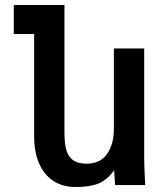

<svg xmlns="http://www.w3.org/2000/svg" viewBox="-20 -745 640 773"><path d="M117.5 -196V-608H35.5V-725H239.5V-211Q239.5 -171 246.2 -144Q253 -117 272.5 -101.5Q292 -86 328.5 -86Q384 -86 411.2 -125.5Q438.5 -165 438.5 -227V-550H560.5V-119Q560.5 -87.5 562.5 -43.5Q563.5 -28.5 564.5 0H443.5L439.5 -59Q411 -20.5 376.5 -6.2Q342 8 284.5 8Q233 8 195.5 -16.2Q158 -40.5 137.8 -86.2Q117.5 -132 117.5 -196Z"/></svg>

Font: JuliaMono
Style: Bold
Weight: 700
Monospace: yes
Designer: cormullion
Foundry: corm
Version: Version 0.055; ttfautohint (v1.8.4)